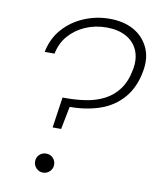

<svg xmlns="http://www.w3.org/2000/svg" viewBox="-81 -776 693 844"><g transform="rotate(10 265.0 -353.5)"><path d="M176 -198 196 -335H214Q259 -335 302.5 -342Q346 -349 382.5 -368Q419 -387 444.5 -421.5Q470 -456 480 -511Q489 -560 473 -596.5Q457 -633 421 -652.5Q385 -672 334 -672Q283 -672 239.5 -653Q196 -634 166.5 -600Q137 -566 128 -519H84Q96 -580 134 -623Q172 -666 226.5 -689Q281 -712 340 -712Q404 -712 448.5 -687Q493 -662 514.5 -616.5Q536 -571 525 -511Q512 -437 471 -389.5Q430 -342 369 -321Q308 -300 234 -300L214 -198ZM168 5Q151 5 138.5 -7.5Q126 -20 126 -38Q126 -56 138.5 -68Q151 -80 168 -80Q187 -80 199 -67.5Q211 -55 211 -37Q211 -20 198.5 -7.5Q186 5 168 5Z"/></g></svg>

Font: DM Sans 9pt ExtraLight
Style: Italic
Weight: 250
Italic angle: -10°
Version: Version 4.004;gftools[0.9.30]